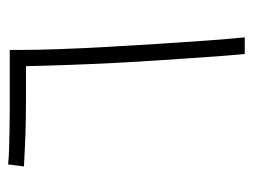

<svg xmlns="http://www.w3.org/2000/svg" viewBox="-95 -528 623 473"><g transform="rotate(-90 216.5 -291.5)"><path d="M320 0Q316 -41 312.5 -93.5Q309 -146 305 -203.5Q301 -261 298 -320Q295 -379 293 -435Q291 -491 290 -539H210Q185 -539 154 -539.5Q123 -540 93.5 -541.5Q64 -543 43 -544L48 -583Q67 -581 89.5 -580.5Q112 -580 134.5 -579.5Q157 -579 177 -579Q197 -579 210 -579H330V-553Q330 -512 332 -456.5Q334 -401 337.5 -338.5Q341 -276 345 -213Q349 -150 353 -95Q357 -40 361 0Z"/></g></svg>

Font: Noto Sans Syriac ExtraLight
Style: Regular
Weight: 250
Version: Version 3.000